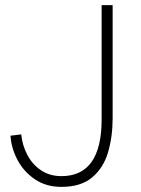

<svg xmlns="http://www.w3.org/2000/svg" viewBox="-20 -720 549 750"><path d="M21 -190 63 -195Q67 -153 86.5 -115.5Q106 -78 140 -55Q174 -32 220 -32Q377 -32 377 -254V-700H420V-258Q420 -186 402 -125Q384 -64 340 -27Q296 10 220 10Q160 10 116.5 -19.5Q73 -49 48.5 -95Q24 -141 21 -190Z"/></svg>

Font: Haskoy ExtraLight
Style: Regular
Weight: 200
Designer: Ertekin Erdin
Foundry: Ertekin Erdin
Version: Version 2.000; ttfautohint (v1.8.4.7-5d5b)